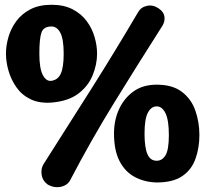

<svg xmlns="http://www.w3.org/2000/svg" viewBox="-20 -730 861 805"><path d="M179 43 178 42Q158 27 154.5 2.5Q151 -22 162 -41Q264 -201 364.5 -360Q465 -519 559 -679Q571 -700 596 -705.5Q621 -711 645 -695L646 -694Q667 -680 669.5 -660Q672 -640 661 -622Q559 -462 460 -301.5Q361 -141 274 26Q266 41 249.5 48.5Q233 56 214 54.5Q195 53 179 43ZM197 -300Q145 -296 108 -314Q71 -332 48.5 -364.5Q26 -397 15.5 -434Q5 -471 5 -505Q5 -539 15.5 -575Q26 -611 48.5 -641.5Q71 -672 107.5 -691Q144 -710 196 -710Q248 -710 284.5 -691Q321 -672 343.5 -641.5Q366 -611 376.5 -575Q387 -539 387 -505Q387 -460 368.5 -414.5Q350 -369 308.5 -337.5Q267 -306 197 -300ZM194 -391Q222 -394 234.5 -420.5Q247 -447 247 -505Q247 -566 233 -592.5Q219 -619 196 -619Q163 -619 154 -594Q145 -569 145 -505Q145 -444 159 -416.5Q173 -389 194 -391ZM637 35Q587 34 546 12.5Q505 -9 481.5 -54Q458 -99 458 -170Q458 -226 479 -272Q500 -318 539.5 -346.5Q579 -375 637 -375Q703 -375 742.5 -345Q782 -315 799 -266.5Q816 -218 816 -164Q816 -110 799.5 -64Q783 -18 744 8.5Q705 35 637 35ZM637 -56Q660 -56 674 -79Q688 -102 688 -164Q688 -226 674 -255Q660 -284 637 -284Q614 -284 600 -257.5Q586 -231 586 -170Q586 -112 598 -84Q610 -56 637 -56Z"/></svg>

Font: Winky Sans
Style: Bold
Weight: 700
Designer: Simon Atzbach
Foundry: typofactur
Version: Version 1.205